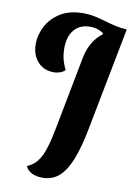

<svg xmlns="http://www.w3.org/2000/svg" viewBox="-96 -764 689 998"><g transform="rotate(10 249.0 -264.5)"><path d="M199 175Q167 175 143.5 163.5Q120 152 110 129Q135 119 152.5 101.5Q170 84 183 57Q196 30 206.5 -9.5Q217 -49 227 -103L299 -478Q310 -531 336 -568.5Q362 -606 403 -629Q444 -652 498 -660L392 -113Q374 -19 349 45.5Q324 110 288 142.5Q252 175 199 175ZM163 -375Q125 -375 98.5 -392.5Q72 -410 58.5 -439Q45 -468 45 -504Q45 -552 69 -598Q93 -644 141 -674Q189 -704 261 -704Q296 -704 325 -697.5Q354 -691 381 -683Q408 -675 436 -668.5Q464 -662 498 -660L380 -615L378 -621Q365 -629 349 -635Q333 -641 308 -641Q255 -641 225 -605.5Q195 -570 195 -508Q195 -480 201 -453.5Q207 -427 222 -397Q210 -385 193.5 -380Q177 -375 163 -375Z"/></g></svg>

Font: Sansita Swashed Light SemiBold
Style: Regular
Weight: 600
Version: Version 1.003